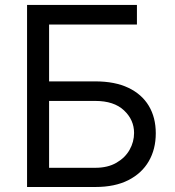

<svg xmlns="http://www.w3.org/2000/svg" viewBox="-20 -747 699 767"><path d="M88.1 0V-727.3H527V-649.1H176.1V-421.9H360.8Q438.9 -421.9 492.7 -396.3Q546.5 -370.7 574.4 -324.2Q602.3 -277.7 602.3 -214.5Q602.3 -151.3 574.4 -103Q546.5 -54.7 492.7 -27.3Q438.9 0 360.8 0ZM176.1 -76.7H360.8Q410.5 -76.7 445.1 -96.8Q479.8 -116.8 497.7 -148.6Q515.6 -180.4 515.6 -215.9Q515.6 -268.1 475.5 -305.9Q435.4 -343.8 360.8 -343.8H176.1Z"/></svg>

Font: DeltaSans
Style: Regular
Weight: 400
Designer: Rasmus Andersson
Foundry: rsms
Version: Version 3.012